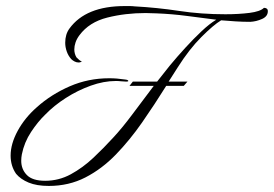

<svg xmlns="http://www.w3.org/2000/svg" viewBox="-20 -589 903 633"><path d="M141 24Q101 24 74.5 13Q48 2 33 -16Q15 -42 15 -76Q15 -115 38.5 -158Q62 -201 102 -236Q149 -278 210 -304.5Q271 -331 340 -331Q353 -331 365.5 -330Q378 -329 391 -327Q403 -326 403 -322Q403 -320 396 -320Q388 -320 379.5 -321Q371 -322 362 -322Q322 -322 279 -306.5Q236 -291 197 -266Q158 -241 129 -211Q105 -188 82.5 -154Q60 -120 52 -80Q51 -75 50.5 -69.5Q50 -64 50 -59Q50 -31 68.5 -12Q87 7 129 7Q174 7 213.5 -14.5Q253 -36 288 -69Q323 -102 353 -135Q382 -166 416 -211.5Q450 -257 487 -306H407L418 -320H498L540 -373Q564 -402 591 -431.5Q618 -461 644.5 -486Q671 -511 693 -524Q645 -530 596 -536.5Q547 -543 495 -545Q486 -545 477 -545.5Q468 -546 460 -546Q393 -546 333.5 -531Q274 -516 242 -473Q233 -461 229 -449Q225 -437 225 -426Q225 -412 232 -400Q236 -396 241 -391.5Q246 -387 250 -387Q246 -383 239 -383Q232 -383 225.5 -386.5Q219 -390 215 -394Q205 -405 200 -419.5Q195 -434 195 -448Q195 -476 209 -495Q263 -569 391 -569Q399 -569 407.5 -569Q416 -569 424 -568Q498 -564 570.5 -553Q643 -542 723 -542Q767 -542 802.5 -546.5Q838 -551 850 -563H852Q856 -563 859.5 -560.5Q863 -558 863 -552Q863 -535 844 -526.5Q825 -518 805 -517Q781 -517 757 -518.5Q733 -520 710 -522H709Q684 -507 644 -467Q604 -427 566 -367L536 -320H598L586 -306H528Q490 -245 449 -186Q408 -127 362 -79.5Q316 -32 261.5 -4Q207 24 141 24Z"/></svg>

Font: Luxurious Script
Style: Regular
Weight: 400
Designer: Robert E. Leuschke
Foundry: Robert E. Leuschke
Version: Version 1.010; ttfautohint (v1.8.3)